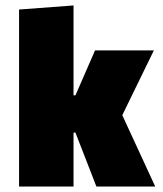

<svg xmlns="http://www.w3.org/2000/svg" viewBox="-20 -685 600 705"><path d="M334 0 257 -198H250V0H50V-650L250 -665V-335H257L329 -500H545L429 -262L550 0Z"/></svg>

Font: Changa One
Style: Regular
Weight: 400
Designer: Eduardo Rodriguez Tunni
Foundry: Eduardo Rodriguez Tunni
Version: Version 1.003